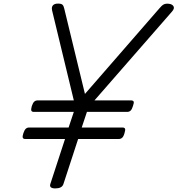

<svg xmlns="http://www.w3.org/2000/svg" viewBox="-20 -1035 988 1069"><path d="M288 14Q253 14 260 -10L342 -261H121Q110 -261 107 -268Q104 -275 110 -293Q116 -311 123.5 -318Q131 -325 142 -325H362L391 -412H169Q157 -412 154.5 -419Q152 -426 157 -444Q163 -462 170.5 -469Q178 -476 190 -476H391L270 -977Q266 -995 274.5 -1005Q283 -1015 303 -1015Q322 -1015 328.5 -1008Q335 -1001 338 -986L453 -512L867 -988Q880 -1004 891 -1010Q902 -1016 920 -1014Q939 -1012 946 -1000Q953 -988 938 -971L506 -476H709Q721 -476 724 -469.5Q727 -463 720 -444Q715 -427 707.5 -419.5Q700 -412 688 -412H464L435 -325H662Q673 -325 676 -318.5Q679 -312 673 -293Q668 -275 660 -268Q652 -261 641 -261H415L333 -10Q325 14 288 14Z"/></svg>

Font: Playwrite US Trad Light
Style: Regular
Weight: 300
Designer: Veronika Burian, José Scaglione
Foundry: TypeTogether
Version: Version 1.003